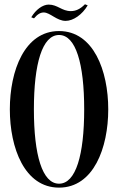

<svg xmlns="http://www.w3.org/2000/svg" viewBox="-20 -850 540 878"><path d="M180 -793C209 -793 239.5 -754.5 280 -754.5C315 -754.5 356 -783 381 -825.5L368.5 -830.5C346.5 -808 326 -799.2 304 -799.2C262.5 -799.2 243.5 -829 202.5 -829C175.5 -829 143.5 -806 123 -771L135.5 -766C152 -786 166 -793 180 -793ZM250 -708C92 -708 25 -526 25 -350C25 -174 92 8 250 8C408 8 475 -174 475 -350C475 -526 408 -708 250 -708ZM250 -10C173 -10 135 -142 135 -350C135 -558 173 -690 250 -690C327 -690 365 -558 365 -350C365 -142 327 -10 250 -10Z"/></svg>

Font: Picaflor 24 pt
Style: Regular
Weight: 400
Designer: Ariel Martín Pérez
Foundry: Tunera Type Foundry
Version: Version 1.000;hotconv 1.0.109;makeotfexe 2.5.65596